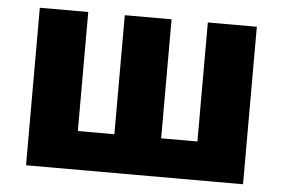

<svg xmlns="http://www.w3.org/2000/svg" viewBox="-45 -630 1016 691"><g transform="rotate(5 463.5 -284.5)"><path d="M72 0H856V-569H679V-139H548V-569H379V-139H247V-569H72Z"/></g></svg>

Font: Noto Sans TC Black
Style: Regular
Weight: 900
Designer: Ryoko NISHIZUKA 西塚涼子 (kana, bopomofo & ideographs); Paul D. Hunt (Latin, Greek & Cyrillic); Sandoll Communications 산돌커뮤니
Foundry: Adobe
Version: Version 2.004;hotconv 1.0.118;makeotfexe 2.5.65603